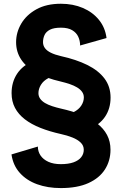

<svg xmlns="http://www.w3.org/2000/svg" viewBox="-20 -755 638 1003"><path d="M298.4 -360.8V-461.8Q212.4 -461.8 155.1 -437.5Q97.9 -413.1 69.2 -369.5Q40.5 -325.9 40.5 -268.4Q40.5 -225.2 58.3 -191.5Q76.2 -157.7 109.8 -131.8Q143.4 -105.9 191 -87Q238.6 -68.1 298 -54.8Q330.9 -47.7 358.1 -36.8Q385.3 -25.9 401.4 -10.3Q417.6 5.3 417.6 27.2Q417.6 49.2 404.2 66.2Q390.9 83.2 364.3 92.9Q337.6 102.5 297.7 102.5Q259.5 102.5 232.7 90.3Q205.9 78.1 191.8 57.3Q177.8 36.4 177.8 10.6L40 51.7Q48.2 108.8 83.4 148.1Q118.6 187.4 173.9 207.5Q229.3 227.5 297.7 227.5Q383.9 227.5 441.6 201.5Q499.3 175.4 528.3 130Q557.2 84.6 557.2 27.2Q557.2 -15.9 539.2 -50Q521.2 -84 487.3 -110.2Q453.3 -136.4 405.6 -155.5Q357.8 -174.5 298 -187.8Q273.8 -193.4 252.5 -200.4Q231.2 -207.4 215.1 -216.9Q199 -226.5 189.9 -239.3Q180.8 -252.1 180.8 -268.4Q180.8 -290.3 193.6 -311.6Q206.4 -332.9 232.6 -346.9Q258.7 -360.8 298.4 -360.8ZM298 -155.8V-54.8Q384.3 -54.8 442 -78.5Q499.7 -102.1 528.7 -145.1Q557.6 -188 557.6 -245.3Q557.6 -302.8 525.9 -344.8Q494.2 -386.8 436.1 -415.6Q377.9 -444.3 298.4 -461.8Q266.5 -469.2 245.6 -479.6Q224.7 -489.9 214.7 -503.7Q204.7 -517.5 204.7 -534.7Q204.7 -554.8 212.7 -572.1Q220.7 -589.4 241 -599.9Q261.3 -610.4 298.4 -610.4Q335 -610.4 356.9 -597.4Q378.9 -584.5 388.7 -563.3Q398.5 -542.1 398.5 -517.3L536.5 -556.3Q529.7 -610.8 497 -651.1Q464.4 -691.4 413 -713.4Q361.6 -735.4 298.2 -735.4Q222.4 -735.4 170.2 -706.4Q118 -677.5 91 -631.6Q64.1 -585.6 64.1 -534.7Q64.1 -483.7 90.8 -443.7Q117.5 -403.7 169.8 -375Q222.1 -346.2 298.4 -328.8Q322.9 -323 344.4 -315.7Q365.9 -308.4 382.5 -298.5Q399.1 -288.6 408.5 -275.6Q418 -262.6 418 -246.1Q418 -224.1 404.6 -203.4Q391.3 -182.7 364.6 -169.2Q338 -155.8 298 -155.8Z"/></svg>

Font: Giphurs SC
Style: Regular
Weight: 400
Version: Version 0.920